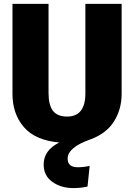

<svg xmlns="http://www.w3.org/2000/svg" viewBox="-20 -715 687 985"><path d="M357 250Q293 250 248.5 218Q204 186 204 129Q204 56 284 16Q161 5 102.5 -63Q44 -131 44 -233V-695H229V-239Q229 -175 252 -146Q275 -117 324 -117Q418 -117 418 -236V-695H604V-233Q604 -155 565 -92.5Q526 -30 444 0Q327 41 327 99Q327 143 379 143Q409 143 440 136L429 242Q394 250 357 250Z"/></svg>

Font: Trujillo ExtraBold
Style: Regular
Weight: 800
Designer: Fira Sans original fonts by bBox Type GmbH, Carrois Corporate GbR, & Edenspiekermann AG / Changes by Cristiano Sobral
Foundry: Fira Sans original fonts by bBox Type GmbH, Carrois Corporate GbR, & Edenspiekermann AG / Changes by Cristiano Sobral
Version: Version 4.301;July 28, 2020;FontCreator 13.0.0.2655 64-bit